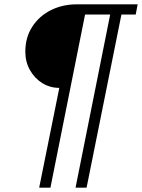

<svg xmlns="http://www.w3.org/2000/svg" viewBox="-20 -718 656 887"><path d="M161 149 254 -312Q211 -312 175.5 -334Q140 -356 118.5 -394Q97 -432 97 -479Q97 -545 129 -594.5Q161 -644 215 -671Q269 -698 335 -698H616L607 -651H541L380 149H329L489 -651H373L213 149Z"/></svg>

Font: IBM Plex Sans Light
Style: Italic
Weight: 300
Italic angle: -11.31°
Designer: Mike Abbink, Paul van der Laan, Pieter van Rosmalen
Foundry: Bold Monday
Version: Version 3.201